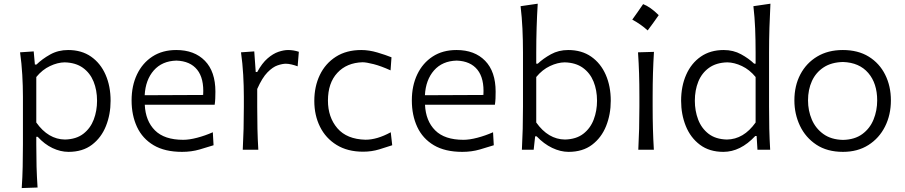

<svg xmlns="http://www.w3.org/2000/svg" viewBox="-20 -794 4798 1018"><path d="M95.2 203.1Q99.1 145.5 100.3 90.3Q101.6 35.2 101.6 -28.8V-280.8Q101.6 -337.4 98.1 -397.5Q94.7 -457.5 86.4 -516.6L158.7 -521.5L165 -451.7H173.3Q203.6 -481.4 246.1 -505.1Q288.6 -528.8 341.3 -528.8Q412.6 -528.8 462.9 -493.7Q513.2 -458.5 539.8 -397.7Q566.4 -336.9 566.4 -259.8Q566.4 -187.5 541.7 -125.7Q517.1 -64 467.5 -26.4Q418 11.2 343.3 11.2Q300.8 11.2 258.3 -9Q215.8 -29.3 179.7 -68.8H172.4V-26.4Q172.4 35.6 173.8 89.1Q175.3 142.6 179.2 200.2ZM324.7 -54.2Q384.3 -55.7 421.9 -84.7Q459.5 -113.8 477.1 -160.2Q494.6 -206.5 494.6 -259.8Q494.6 -315.9 476.1 -361.6Q457.5 -407.2 419.4 -434.6Q381.3 -461.9 322.8 -463.4Q285.6 -462.9 245.1 -443.8Q204.6 -424.8 172.4 -385.7V-144.5Q235.8 -55.2 324.7 -54.2Z M945.3 11.2Q854 11.2 794.7 -23.9Q735.4 -59.1 706.5 -120.8Q677.7 -182.6 677.7 -261.7Q677.7 -339.4 706.5 -399.7Q735.4 -460 788.3 -494.4Q841.3 -528.8 914.6 -528.8Q1010.7 -528.8 1066.4 -471.7Q1122.1 -414.6 1122.1 -308.1Q1122.1 -288.1 1121.3 -271.2Q1120.6 -254.4 1118.2 -238.8H747.6Q751.5 -152.8 801.5 -102.8Q851.6 -52.7 951.7 -52.7Q983.4 -52.7 1025.4 -63.7Q1067.4 -74.7 1108.4 -92.8L1112.3 -23.9Q1082 -14.2 1038.6 -1.5Q995.1 11.2 945.3 11.2ZM1057.1 -290.5Q1062.5 -377.9 1025.6 -424.1Q988.8 -470.2 915.5 -472.7Q839.4 -470.7 795.4 -420.7Q751.5 -370.6 747.1 -289.1Z M1267.1 0Q1270 -57.6 1271.5 -111.1Q1272.9 -164.6 1272.9 -228.5V-280.8Q1272.9 -337.4 1269.5 -397.5Q1266.1 -457.5 1257.8 -516.6L1328.1 -521.5L1335.9 -412.1H1343.8Q1369.6 -459.5 1398.9 -484.6Q1428.2 -509.8 1456.5 -519.3Q1484.9 -528.8 1507.3 -528.8Q1535.6 -528.8 1564.5 -519.5L1558.1 -442.4Q1542.5 -448.2 1525.9 -452.1Q1509.3 -456.1 1495.6 -456.1Q1477.5 -456.1 1451.9 -447.5Q1426.3 -439 1398.2 -410.4Q1370.1 -381.8 1343.8 -322.3V-226.1Q1343.8 -164.1 1345 -110.8Q1346.2 -57.6 1349.6 0Z M1905.3 10.3Q1822.8 10.3 1764.9 -25.4Q1707 -61 1676.8 -121.8Q1646.5 -182.6 1646.5 -258.8Q1646.5 -335.4 1675.8 -396.5Q1705.1 -457.5 1761 -493.2Q1816.9 -528.8 1895.5 -528.8Q1937 -528.8 1981.2 -515.6Q2025.4 -502.4 2055.7 -490.2L2050.8 -420.9Q2000.5 -443.8 1961.2 -453.9Q1921.9 -463.9 1902.3 -463.9Q1818.4 -461.4 1768.6 -407.7Q1718.8 -354 1718.8 -260.7Q1718.8 -172.4 1768.8 -114Q1818.8 -55.7 1918 -53.2Q1979.5 -53.2 2051.8 -92.8L2059.6 -23.9Q2031.2 -14.2 1990.7 -2Q1950.2 10.3 1905.3 10.3Z M2431.2 11.2Q2339.8 11.2 2280.5 -23.9Q2221.2 -59.1 2192.4 -120.8Q2163.6 -182.6 2163.6 -261.7Q2163.6 -339.4 2192.4 -399.7Q2221.2 -460 2274.2 -494.4Q2327.1 -528.8 2400.4 -528.8Q2496.6 -528.8 2552.2 -471.7Q2607.9 -414.6 2607.9 -308.1Q2607.9 -288.1 2607.2 -271.2Q2606.4 -254.4 2604 -238.8H2233.4Q2237.3 -152.8 2287.4 -102.8Q2337.4 -52.7 2437.5 -52.7Q2469.2 -52.7 2511.2 -63.7Q2553.2 -74.7 2594.2 -92.8L2598.1 -23.9Q2567.9 -14.2 2524.4 -1.5Q2481 11.2 2431.2 11.2ZM2543 -290.5Q2548.3 -377.9 2511.5 -424.1Q2474.6 -470.2 2401.4 -472.7Q2325.2 -470.7 2281.2 -420.7Q2237.3 -370.6 2232.9 -289.1Z M2994.6 11.2Q2951.7 11.2 2907.5 -10Q2863.3 -31.2 2825.2 -71.3H2817.4L2809.6 0H2747.1Q2750 -57.6 2751.5 -111.1Q2752.9 -164.6 2752.9 -228.5V-515.1Q2752.9 -581.1 2750 -642.1Q2747.1 -703.1 2740.2 -761.2L2831.1 -774.4Q2827.1 -710.9 2825.2 -647.2Q2823.2 -583.5 2823.2 -515.1V-456.5H2831.5Q2860.4 -483.9 2901.1 -506.3Q2941.9 -528.8 2992.7 -528.8Q3064 -528.8 3114.5 -493.7Q3165 -458.5 3191.7 -397.7Q3218.3 -336.9 3218.3 -259.8Q3218.3 -187.5 3193.6 -125.7Q3168.9 -64 3119.1 -26.4Q3069.3 11.2 2994.6 11.2ZM2975.6 -54.2Q3035.2 -55.7 3072.8 -84.7Q3110.4 -113.8 3127.9 -160.2Q3145.5 -206.5 3145.5 -259.8Q3145.5 -315.9 3127 -361.6Q3108.4 -407.2 3070.3 -434.6Q3032.2 -461.9 2974.1 -463.4Q2936.5 -462.9 2896 -443.8Q2855.5 -424.8 2823.2 -385.7V-144.5Q2886.7 -55.2 2975.6 -54.2Z M3389.9 -772.2Q3428 -757.7 3472.6 -713.7Q3443.6 -671.8 3414.1 -632.6Q3395.8 -649.2 3375.1 -663.7Q3354.4 -678.2 3332.4 -690Q3347.5 -710.4 3361.2 -730.6Q3374.9 -750.7 3389.9 -772.2ZM3364.3 0Q3367.2 -57.6 3368.7 -111.1Q3370.1 -164.6 3370.1 -228.5V-280.8Q3370.1 -348.6 3368.4 -403.8Q3366.7 -459 3362.8 -516.6L3447.3 -519Q3443.8 -460.9 3442.1 -405Q3440.4 -349.1 3440.4 -280.8V-228.5Q3440.4 -164.6 3441.9 -111.1Q3443.4 -57.6 3446.8 0Z M3815.4 11.2Q3741.2 11.2 3691.2 -26.4Q3641.1 -64 3616.2 -125.7Q3591.3 -187.5 3591.3 -259.8Q3591.3 -336.9 3618.2 -397.7Q3645 -458.5 3695.6 -493.7Q3746.1 -528.8 3817.4 -528.8Q3868.2 -528.8 3909.2 -506.3Q3950.2 -483.9 3978.5 -456.5H3986.3V-515.1Q3986.3 -581.1 3983.9 -642.1Q3981.4 -703.1 3974.6 -761.2L4064.9 -774.4Q4061.5 -710.9 4059.6 -647.2Q4057.6 -583.5 4057.6 -515.1V-228.5Q4057.6 -164.6 4058.8 -111.1Q4060.1 -57.6 4063.5 0H3996.1L3991.7 -72.8H3984.4Q3905.8 11.2 3815.4 11.2ZM3834 -54.2Q3922.9 -55.2 3986.3 -144.5V-385.7Q3954.1 -424.8 3913.8 -443.8Q3873.5 -462.9 3835.9 -463.4Q3777.8 -461.9 3739.5 -434.6Q3701.2 -407.2 3682.6 -361.6Q3664.1 -315.9 3664.1 -259.8Q3664.1 -206.5 3681.6 -160.2Q3699.2 -113.8 3736.8 -84.7Q3774.4 -55.7 3834 -54.2Z M4449.7 11.2Q4365.7 11.2 4308.3 -26.9Q4251 -64.9 4221.4 -127.2Q4191.9 -189.5 4191.9 -261.7Q4191.9 -339.4 4223.6 -399.7Q4255.4 -460 4313 -494.4Q4370.6 -528.8 4448.7 -528.8Q4529.3 -528.8 4586.2 -493.7Q4643.1 -458.5 4673.3 -397.9Q4703.6 -337.4 4703.6 -261.7Q4703.6 -185.1 4672.6 -123.3Q4641.6 -61.5 4584.5 -25.1Q4527.3 11.2 4449.7 11.2ZM4449.7 -52.2Q4512.2 -53.7 4552.2 -83.3Q4592.3 -112.8 4611.6 -160.2Q4630.9 -207.5 4630.9 -261.7Q4630.9 -352.1 4583.5 -407.2Q4536.1 -462.4 4449.7 -465.3Q4388.2 -463.9 4346.9 -436.8Q4305.7 -409.7 4284.9 -364.3Q4264.2 -318.8 4264.2 -261.7Q4264.2 -207.5 4284.2 -160.4Q4304.2 -113.3 4345.5 -83.5Q4386.7 -53.7 4449.7 -52.2Z"/></svg>

Font: Pinar DS1 Regular
Style: Regular
Weight: 400
Designer: Amin Abedi
Version: Version 3.000